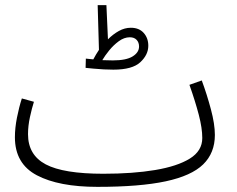

<svg xmlns="http://www.w3.org/2000/svg" viewBox="-20 -706 922 747"><path d="M359 21Q209 21 123.5 -24Q38 -69 38 -172Q38 -208 46 -248.5Q54 -289 65 -323L112 -310Q104 -285 96.5 -250.5Q89 -216 89 -184Q89 -103 158 -66.5Q227 -30 382 -30Q497 -30 583.5 -44.5Q670 -59 718.5 -89Q767 -119 767 -169Q767 -207 753.5 -259Q740 -311 717 -376L765 -393Q785 -339 800.5 -281Q816 -223 816 -181Q816 -111 770.5 -66.5Q725 -22 624.5 -0.5Q524 21 359 21ZM421 -435Q405 -435 384 -436Q363 -437 343.5 -439Q324 -441 313 -442L314 -478Q329 -476 343 -475Q353 -494 365 -512L360 -686H394L400 -553Q420 -573 442.5 -585.5Q465 -598 489 -598Q521 -598 539 -578Q557 -558 557 -528Q557 -493 526 -464Q495 -435 421 -435ZM485 -561Q463 -561 442 -545.5Q421 -530 404.5 -509.5Q388 -489 378 -472Q402 -471 419 -471Q471 -471 496 -486.5Q521 -502 521 -525Q521 -541 511.5 -551Q502 -561 485 -561Z"/></svg>

Font: Noto Sans Arabic UI SmCn Lt
Style: Regular
Weight: 300
Width: 4
Designer: Monotype Design Team, Nadine Chahine and Nizar Qandah
Foundry: Monotype Imaging Inc.
Version: Version 2.010; ttfautohint (v1.8.4.7-5d5b)